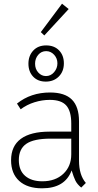

<svg xmlns="http://www.w3.org/2000/svg" viewBox="-20 -1011 531 1040"><path d="M368 -88Q332 9 208 9Q128 9 84 -31Q40 -71 40 -143Q40 -220 93 -259Q146 -298 249 -298H366V-342Q366 -409 339 -439.5Q312 -470 250 -470Q208 -470 166.5 -457Q125 -444 92 -419L72 -450Q147 -510 251 -510Q331 -510 369.5 -471.5Q408 -433 408 -353V-141Q408 -63 445 -20L420 5Q398 -13 388.5 -32.5Q379 -52 368 -88ZM366 -175V-260H254Q163 -260 122.5 -232Q82 -204 82 -144Q82 -88 116 -58.5Q150 -29 209 -29Q280 -29 323 -69.5Q366 -110 366 -175ZM134 -666Q134 -709 160 -737Q186 -765 230 -765Q274 -765 300 -738Q326 -711 326 -668Q326 -624 298.5 -596.5Q271 -569 228 -569Q185 -569 159.5 -596Q134 -623 134 -666ZM291 -668Q291 -695 273 -714.5Q255 -734 230 -734Q204 -734 187 -714Q170 -694 170 -666Q170 -637 187.5 -618Q205 -599 229 -599Q255 -599 273 -620Q291 -641 291 -668ZM201 -837 316 -991 352 -962 220 -819Z"/></svg>

Font: Bellota Text Light
Style: Regular
Weight: 300
Designer: Kemie Guaida
Foundry: Kemie Guaida
Version: Version 4.001